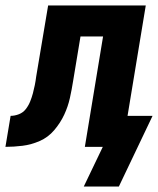

<svg xmlns="http://www.w3.org/2000/svg" viewBox="-62 -540 582 706"><path d="M246 146 316 0H250L317 -406H234L207 -243Q202 -211 195 -179.5Q188 -148 174 -118Q160 -88 137.5 -61.5Q115 -35 84 -21.5Q53 -8 21 -4Q-11 0 -42 0L-23 -114Q-8 -114 7.5 -120Q23 -126 33 -139Q43 -152 49 -167Q55 -182 59 -197Q63 -212 66 -227Q69 -242 71 -258L115 -520H474L407 -114H499L375 146Z"/></svg>

Font: Iosevka Heavy Oblique
Style: Regular
Weight: 900
Italic angle: -9°
Monospace: yes
Designer: Belleve Invis
Foundry: Belleve Invis
Version: Version 32.5.0; ttfautohint (v1.8.4)